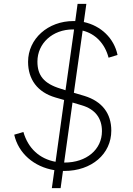

<svg xmlns="http://www.w3.org/2000/svg" viewBox="-20 -865 680 985"><path d="M310 12C450 12 551 -75 551 -195C551 -283 504 -345 413 -373L359 -389L404 -708C469 -692 518 -642 537 -569L583 -583C565 -669 498 -733 410 -752L423 -845H378L366 -757H357C226 -757 124 -666 124 -548C124 -458 172 -392 264 -365L309 -352L265 -35C183 -50 124 -104 100 -188L53 -174C74 -79 154 -9 259 8L246 100H291L303 12ZM172 -549C172 -643 250 -714 354 -714H360L316 -402L291 -410C205 -436 172 -478 172 -549ZM309 -31 352 -339 399 -325C468 -305 503 -259 503 -192C503 -98 424 -31 311 -31Z"/></svg>

Font: Mluvka ExtraLight
Style: Italic
Weight: 200
Italic angle: -8°
Designer: Modified by Jiří Krblich, Original typeface by Gumpita Rahayu
Foundry: Gumpita Rahayu & Jiří Krblich
Version: Version 2.000;Glyphs 3.1.1 (3134)